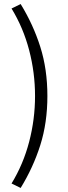

<svg xmlns="http://www.w3.org/2000/svg" viewBox="-20 -752 337 948"><path d="M82 176 37 154Q95 59 124 -52Q153 -163 153 -278Q153 -393 124 -504Q95 -615 37 -710L82 -732Q144 -631 179 -520.5Q214 -410 214 -278Q214 -146 179 -35.5Q144 75 82 176Z"/></svg>

Font: Assistant
Style: Regular
Weight: 400
Designer: Hebrew By Ben Nathan, Latin by Paul Hunt
Version: Version 3.000